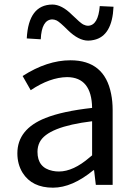

<svg xmlns="http://www.w3.org/2000/svg" viewBox="-20 -826 603 858"><path d="M216.8 12.7Q123 12.7 81.1 -53.7Q57.6 -91.8 57.6 -140.6Q57.6 -249 183.6 -298.8Q259.8 -329.1 391.6 -343.8Q389.6 -480.5 280.3 -481.4Q203.1 -480.5 117.2 -422.9L81.1 -486.3Q190.4 -556.6 294.9 -556.6Q447.3 -556.6 476.6 -406.2Q483.4 -373 483.4 -334V0H408.2L400.4 -65.4H397.5Q302.7 12.7 216.8 12.7ZM243.2 -59.6Q307.6 -59.6 380.9 -123Q386.7 -127.9 391.6 -131.8V-284.2Q192.4 -259.8 157.2 -190.4Q147.5 -170.9 147.5 -147.5Q147.5 -76.2 214.8 -62.5Q228.5 -59.6 243.2 -59.6ZM374 -644.5Q331.1 -644.5 283.2 -691.4Q247.1 -727.5 233.4 -734.4Q222.7 -739.3 212.9 -739.3Q166 -737.3 162.1 -650.4L99.6 -654.3Q107.4 -804.7 213.9 -805.7Q255.9 -805.7 301.8 -759.8Q338.9 -723.6 351.6 -716.8Q363.3 -710.9 374 -710.9Q418.9 -712.9 425.8 -798.8L487.3 -795.9Q481.4 -665 399.4 -647.5Q386.7 -644.5 374 -644.5Z"/></svg>

Font: Taipei Sans TC Beta
Style: Regular
Weight: 400
Designer: JT Foundry
Foundry: JT Foundry
Version: Version 1.000